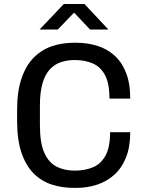

<svg xmlns="http://www.w3.org/2000/svg" viewBox="-20 -904 710 934"><path d="M338.8 10Q281 10 230.9 -6.5Q180.8 -23 143.2 -60.8Q105.8 -98.5 84.5 -161.2Q63.2 -224 63.2 -316.5V-369.5Q63.2 -460.5 84.9 -523.2Q106.5 -586 144.5 -624.1Q182.5 -662.2 232.2 -679.1Q282 -696 339 -696H351.5Q404 -696 451.4 -681.8Q498.8 -667.5 535 -635.8Q571.2 -604 592.4 -551.9Q613.5 -499.8 613.5 -424.2H512.5Q512.5 -499 490.4 -539.5Q468.2 -580 430 -596Q391.8 -612 343.5 -612Q307 -612 275.9 -601.5Q244.8 -591 222 -566.1Q199.2 -541.2 186.8 -498.6Q174.2 -456 174.2 -392V-294Q174.2 -208.8 195.5 -160.9Q216.8 -113 254.9 -93.5Q293 -74 343 -74Q393 -74 431.8 -90.1Q470.5 -106.2 493 -146.6Q515.5 -187 515.5 -260.8H613.5Q613.5 -188.5 592.5 -136.9Q571.5 -85.2 535.1 -53Q498.8 -20.8 451.4 -5.4Q404 10 351.2 10ZM172.2 -760.2 290.5 -884.5H390.8L507.5 -760.2H418.2L324.8 -859.2H356.5L260.8 -760.2Z"/></svg>

Font: Chivo Medium
Style: Regular
Weight: 500
Designer: Hector Gatti
Foundry: Omnibus-Type
Version: Version 2.002